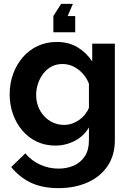

<svg xmlns="http://www.w3.org/2000/svg" viewBox="-20 -750 674 993"><path d="M30 -262Q30 -319 48 -368Q66 -417 98.5 -454.5Q131 -492 175.5 -512.5Q220 -533 274 -533Q335 -533 381 -505.5Q427 -478 457 -432V-524H574V-25Q574 53 536.5 108.5Q499 164 433 193.5Q367 223 283 223Q198 223 139 194.5Q80 166 38 114L111 43Q141 80 186.5 101Q232 122 283 122Q326 122 361.5 106.5Q397 91 418.5 58.5Q440 26 440 -25V-91Q414 -46 366.5 -21.5Q319 3 266 3Q214 3 170.5 -17.5Q127 -38 95.5 -75Q64 -112 47 -160Q30 -208 30 -262ZM440 -192V-317Q428 -348 406.5 -371Q385 -394 358.5 -406.5Q332 -419 303 -419Q272 -419 247 -406Q222 -393 204 -369.5Q186 -346 176.5 -317.5Q167 -289 167 -258Q167 -226 178 -198Q189 -170 208.5 -149Q228 -128 254.5 -116Q281 -104 311 -104Q333 -104 353 -111Q373 -118 390 -130Q407 -142 420 -158.5Q433 -175 440 -192ZM357 -730 330 -667H369V-583H256V-667L296 -730Z"/></svg>

Font: YasnoRaleway
Style: Bold
Weight: 700
Designer: Matt McInerney, Pablo Impallari, Rodrigo Fuenzalida
Foundry: Matt McInerney, Pablo Impallari, Rodrigo Fuenzalida
Version: Version 4.026